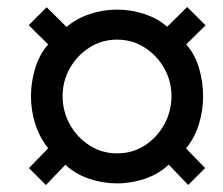

<svg xmlns="http://www.w3.org/2000/svg" viewBox="-20 -623 637 548"><path d="M111.1 -94.9 62.7 -143.3 117.5 -199.8Q93.2 -230.3 80.8 -268.7Q68.4 -307.2 68.4 -348.4Q68.4 -389.4 80.7 -429.1Q93 -468.7 117.5 -496.2L61.9 -551.1L113.1 -602.3L170.1 -546.1Q197.8 -570 235.9 -582.8Q274 -595.6 314 -595.6Q354.5 -595.6 392.8 -582.8Q431 -570 457.1 -546.6L514.3 -603L566.7 -550.7L511.4 -496.2Q536.1 -469 547.9 -429.3Q559.7 -389.6 559.7 -348.4Q559.7 -307.6 547.8 -268.8Q535.9 -230 511 -199.3L565.4 -143.3L517.2 -95.1L461.5 -153.1Q433.3 -126.4 394.4 -113Q355.5 -99.6 314 -99.6Q273.6 -99.6 234.4 -112.8Q195.3 -126 166.6 -152.7ZM314 -185.3Q358.5 -185.3 393.3 -207.9Q428 -230.4 448.7 -267.8Q469.4 -305.1 469.4 -348.4Q469.4 -391.7 448.7 -428.2Q428 -464.8 392.9 -487.3Q357.7 -509.9 314 -509.9Q270.8 -509.9 235.5 -487.5Q200.3 -465 179.5 -428.5Q158.7 -391.9 158.7 -348.4Q158.7 -304.9 179.6 -267.5Q200.5 -230.2 235.7 -207.8Q271 -185.3 314 -185.3Z"/></svg>

Font: Archivo Variable SemiBold
Style: Italic
Weight: 600
Italic angle: -10°
Designer: Hector Gatti
Foundry: Omnibus-Type
Version: Version 2.001